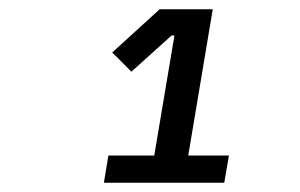

<svg xmlns="http://www.w3.org/2000/svg" viewBox="-20 -718 640 409"><path d="M457.7 -328.8 467.7 -386.7H381L433.2 -698.2H320L219.1 -606.2L259.9 -565.3L345.5 -642.4H351.6L308.6 -386.7H210.9L201.3 -328.8Z"/></svg>

Font: Margiela Mono Italic Medium It
Style: Regular
Weight: 500
Designer: Mike Abbink, Paul van der Laan, Pieter van Rosmalen
Foundry: Bold Monday
Version: Version 2.003 2021